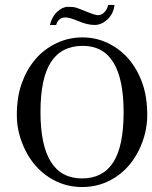

<svg xmlns="http://www.w3.org/2000/svg" viewBox="-20 -752 622 785"><path d="M506.1 -510.7Q541 -470.2 561.5 -413.3Q582 -356.4 582 -281.7Q582 -207 547.4 -137Q512.7 -66.9 451.7 -27.1Q390.6 12.7 315.9 12.7Q241.2 12.7 179.9 -27.3Q118.7 -67.4 83.7 -137.5Q48.8 -207.5 48.8 -281Q48.8 -354.5 68.6 -410.4Q88.4 -466.3 123.3 -508.1Q158.2 -549.8 209 -574.5Q259.8 -599.1 316.7 -599.1Q373.5 -599.1 422.4 -575.2Q471.2 -551.3 506.1 -510.7ZM145.5 -293.9Q145.5 -22.5 315.4 -22.5Q400.4 -22.5 442.9 -88.1Q485.4 -153.8 485.4 -293Q485.4 -564.5 318.4 -564.5Q231.9 -564.5 188.7 -498.8Q145.5 -433.1 145.5 -293.9ZM247.6 -680.7Q218.8 -680.7 209.5 -649.9H184.1Q192.4 -684.1 214.1 -704.1Q235.8 -724.1 257.6 -724.1Q279.3 -724.1 290.3 -720.9Q301.3 -717.8 335 -703.9Q368.7 -689.9 381.8 -689.9Q395 -689.9 407 -702.1Q418.9 -714.4 422.4 -731.9H448.2Q443.8 -695.3 419.4 -672.6Q395 -649.9 366.5 -649.9Q337.9 -649.9 301.3 -665.3Q264.6 -680.7 247.6 -680.7Z"/></svg>

Font: RIT Rachana
Style: Regular
Weight: 400
Designer: Hussain KH
Version: 1.4.7